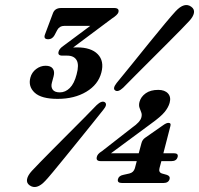

<svg xmlns="http://www.w3.org/2000/svg" viewBox="-20 -732 796 768"><path d="M546 -160Q549.5 -173 560 -180.5L633 -231.5Q645.5 -240.5 653.5 -240.5Q665.5 -240.5 661.5 -227.5L633.5 -119H675.5Q694.5 -119 690.5 -104Q686 -87.5 666 -87.5H625.5L618 -59.5Q613.5 -42.5 628 -38L647.5 -32.5Q661.5 -27.5 658.5 -16Q654 0 634 0H468Q447.5 0 452 -16Q455.5 -29 473 -32.5L497.5 -38Q514.5 -42 519.5 -59L527 -87.5H383Q362.5 -87.5 367.5 -105Q368.5 -110 373 -115.5Q377.5 -121 388 -127.5L508.5 -221.5Q541 -244 545.5 -262.5Q548.5 -273.5 545 -282.5Q541.5 -291.5 538 -301.2Q534.5 -311 538 -324.5Q543.5 -345 562.8 -358.8Q582 -372.5 613 -372.5Q639 -372.5 652 -358.2Q665 -344 658.5 -320.5Q653.5 -302.5 638.5 -284Q623.5 -265.5 584.5 -237.5L424 -119H535ZM472.5 -381Q452 -362 440.5 -370.5Q429.5 -378 446.5 -400Q472 -431 506.8 -474Q541.5 -517 576.8 -560.8Q612 -604.5 640.8 -638.8Q669.5 -673 682.5 -687Q718 -725 745 -705Q758.5 -695.5 755.8 -680.2Q753 -665 736.5 -647.5Q726.5 -636.5 704 -613.5Q681.5 -590.5 651.2 -560.2Q621 -530 588.5 -497.5Q556 -465 525.8 -434.8Q495.5 -404.5 472.5 -381ZM366.5 -311.5Q387 -331 399.5 -323Q411 -314 393 -292.5Q374 -268.5 348 -236.2Q322 -204 293.8 -169Q265.5 -134 239 -101.5Q212.5 -69 192 -44.2Q171.5 -19.5 161.5 -9Q126 29.5 98 9Q85.5 0 88.2 -15.2Q91 -30.5 107.5 -48.5Q117.5 -59.5 140 -82.5Q162.5 -105.5 192.2 -135.5Q222 -165.5 254.2 -197.8Q286.5 -230 316 -259.8Q345.5 -289.5 366.5 -311.5ZM385.5 -442Q373 -393.5 325.2 -365Q277.5 -336.5 210.5 -336.5Q145.5 -336.5 118.8 -361.2Q92 -386 101.5 -421.5Q107 -442.5 124.5 -455.8Q142 -469 162.5 -469Q183 -469 191.2 -457.5Q199.5 -446 194.5 -427L187.5 -401Q183 -384.5 190.8 -373.5Q198.5 -362.5 219.5 -362.5Q241.5 -362.5 259.2 -380Q277 -397.5 286.5 -434.5Q297 -473 286.5 -491.2Q276 -509.5 248.5 -509.5H229.5Q209.5 -509.5 214.5 -526Q217.5 -537.5 233.5 -548.5L341 -628.5H237Q218 -628.5 209 -612L198 -591Q189 -575 173 -575Q152.5 -575 160 -594.5L191.5 -678.5Q199 -700 225 -700H436.5Q458.5 -700 453.5 -682.5Q450.5 -672.5 426.5 -657L272.5 -542Q280 -542.5 287.5 -542.5Q344.5 -542.5 371 -515.2Q397.5 -488 385.5 -442Z"/></svg>

Font: Fraunces 72pt S050 SemiBold
Style: Italic
Weight: 600
Italic angle: -16°
Version: Version 1.000; ttfautohint (v1.8.3)